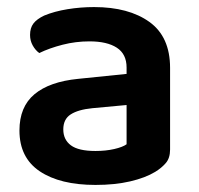

<svg xmlns="http://www.w3.org/2000/svg" viewBox="-20 -508 562 543"><path d="M250 -81Q279 -81 303 -86.5Q327 -92 338 -100V-211L241 -202Q201 -198 180 -184.5Q159 -171 159 -142Q159 -113 180.5 -97Q202 -81 250 -81ZM246 -488Q344 -488 402.5 -446Q461 -404 461 -316V-85Q461 -61 449 -47Q437 -33 419 -22Q391 -5 348 5Q305 15 250 15Q150 15 92.5 -23.5Q35 -62 35 -139Q35 -206 77.5 -241.5Q120 -277 201 -285L338 -299V-317Q338 -355 310.5 -373Q283 -391 233 -391Q194 -391 157 -381.5Q120 -372 91 -358Q80 -366 72.5 -379.5Q65 -393 65 -409Q65 -429 74.5 -441.5Q84 -454 105 -464Q134 -476 171 -482Q208 -488 246 -488Z"/></svg>

Font: Baloo Bhai 2 SemiBold
Style: Regular
Weight: 600
Designer: Supriya Tembe, Noopur Datye and Ek Type
Foundry: Ek Type
Version: Version 1.640;PS 1.000;hotconv 16.6.51;makeotf.lib2.5.65220;